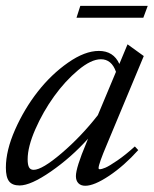

<svg xmlns="http://www.w3.org/2000/svg" viewBox="-22 -608 514 641"><path d="M233.4 -548.8 246.1 -588.4H471.2L456.5 -548.8ZM43.5 11.2Q19 11.2 8.3 -2.7Q-2.4 -16.6 -2.4 -48.3Q-2.4 -105.5 28.3 -175Q59.1 -244.6 104.2 -302.2Q149.4 -359.9 205.3 -398.9Q261.2 -438 308.1 -438Q356.9 -438 376.5 -394.5L403.8 -460L458 -420.9L335.4 -127Q307.1 -60.5 307.1 -46.9Q307.1 -43 311 -43Q317.4 -43 330.1 -48.3Q342.8 -53.7 369.9 -72.3Q397 -90.8 428.2 -119.1L439.5 -106.9Q392.6 -54.7 342.5 -21.2Q292.5 12.2 262.7 12.2Q248 12.2 239.7 3.7Q231.4 -4.9 231.4 -20Q231.4 -47.9 266.1 -130.4L272 -145Q215.8 -82.5 148.2 -35.6Q80.6 11.2 43.5 11.2ZM70.3 -76.2Q70.3 -57.6 75 -49.3Q79.6 -41 90.3 -41Q118.7 -41 184.1 -96.9Q249.5 -152.8 304.7 -223.6L365.2 -368.2Q350.6 -410.2 314.9 -410.2Q282.2 -410.2 238.8 -373.8Q195.3 -337.4 158.4 -286.1Q121.6 -234.9 95.9 -176.3Q70.3 -117.7 70.3 -76.2Z"/></svg>

Font: Elstob 14pt
Style: Italic
Weight: 400
Italic angle: -20°
Designer: Peter S. Baker
Version: Version 1.015